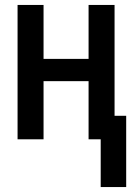

<svg xmlns="http://www.w3.org/2000/svg" viewBox="-20 -563 540 776"><path d="M387 193H490V-95H443V-543H338V-325H156V-543H51V0H156V-235H338V0H387Z"/></svg>

Font: Noto Sans Mono ExtraCondensed SemiBold
Style: Regular
Weight: 600
Width: 2
Designer: Monotype Design Team
Foundry: Monotype Imaging Inc.
Version: Version 2.014